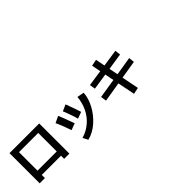

<svg xmlns="http://www.w3.org/2000/svg" viewBox="196 -1961 3190 3190"><g transform="rotate(-45 1791.0 -366.5)"><path d="M678 -76H226V-2H103V-711H801V-2H678ZM226 -611V-176H678V-611Z M1221 -575 1334 -626Q1347 -595 1383.5 -491.5Q1420 -388 1430 -354L1313 -311Q1305 -348 1271.5 -443.5Q1238 -539 1221 -575ZM1561 -573 1684 -550Q1678 -428 1608 -297Q1538 -166 1425.5 -68.5Q1313 29 1187 58L1139 -32Q1258 -66 1349.5 -143.5Q1441 -221 1495.5 -331.5Q1550 -442 1561 -573ZM996 -522 1112 -578Q1128 -545 1163.5 -450Q1199 -355 1220 -296L1102 -252Q1089 -296 1050.5 -395.5Q1012 -495 996 -522Z M2202 -251 1854 -194 1839 -295 2183 -350 2152 -509 1864 -465 1848 -566 2132 -608 2101 -768 2216 -791 2248 -625 2549 -670 2561 -571 2268 -526 2299 -369 2626 -422 2637 -322 2318 -270 2378 31 2263 55Z"/></g></svg>

Font: 카카오 큰글씨 ExtraBold
Style: Regular
Weight: 800
Designer: Park Young-rak; Lee Sang-min; Kim Jung-jin; Min Bon; Park Min-gyu;
Foundry: Kakao Corporation
Version: Version 2.003